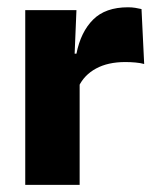

<svg xmlns="http://www.w3.org/2000/svg" viewBox="-20 -520 436 540"><path d="M201 -276 159 -369H195Q207 -430 241.8 -464.8Q276.5 -499.5 340 -499.5Q351 -499.5 360.2 -498Q369.5 -496.5 378 -494.5L385.5 -340Q375 -343 361 -344.2Q347 -345.5 332.5 -345.5Q283.5 -345.5 250 -327.2Q216.5 -309 201 -276ZM51 0V-491.5H195L188.5 -334.5L204 -332.5V0Z"/></svg>

Font: Anek Gurmukhi Medium
Style: Bold
Weight: 700
Version: Version 1.003